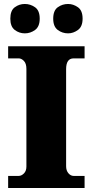

<svg xmlns="http://www.w3.org/2000/svg" viewBox="-20 -947 466 967"><path d="M21 0V-61H74Q88 -61 100.5 -73.5Q113 -86 113 -108V-600Q113 -627 100.5 -640Q88 -653 74 -653H21V-714H406V-653H351Q313 -653 313 -599V-110Q313 -88 324.5 -74.5Q336 -61 351 -61H406V0ZM323 -779Q294 -779 271 -796Q248 -813 248 -853Q248 -894 271 -910.5Q294 -927 323 -927Q349 -927 372.5 -910.5Q396 -894 396 -853Q396 -813 372.5 -796Q349 -779 323 -779ZM105 -779Q77 -779 54.5 -796Q32 -813 32 -853Q32 -894 54.5 -910.5Q77 -927 105 -927Q133 -927 156.5 -910.5Q180 -894 180 -853Q180 -813 156.5 -796Q133 -779 105 -779Z"/></svg>

Font: Noto Serif Devanagari Black
Style: Regular
Weight: 900
Designer: Universal Thirst, Indian Type Foundry and the Monotype Design Team
Foundry: Monotype Imaging Inc.
Version: Version 2.004; ttfautohint (v1.8.4.7-5d5b)